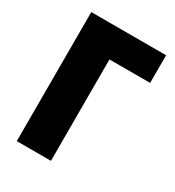

<svg xmlns="http://www.w3.org/2000/svg" viewBox="-173 -817 839 920"><g transform="rotate(30 247.0 -357.0)"><path d="M475 -714V-561H250V0H61V-714Z"/></g></svg>

Font: Noto Sans Display SemiCondensed Black
Style: Regular
Weight: 900
Width: 4
Designer: Monotype Design Team
Foundry: Monotype Imaging Inc.
Version: Version 1.900